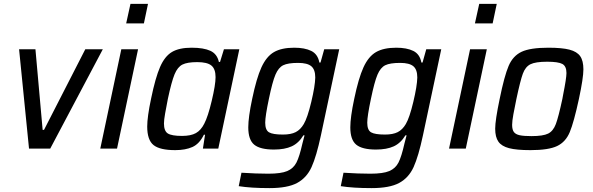

<svg xmlns="http://www.w3.org/2000/svg" viewBox="-20 -763 3044 986"><path d="M129 0 78 -510H162L199 -96H206L418 -510H508L238 0Z M628 -643 650 -743H740L719 -643ZM495 0 603 -510H689L581 0Z M736 -113Q736 -163 756 -257Q778 -364 802 -419Q826 -474 863 -496Q900 -518 964 -518Q1026 -518 1060.5 -502Q1095 -486 1104 -445H1110L1130 -510H1209L1101 0H1022L1033 -71H1027Q1004 -24 968 -8Q932 8 880 8Q801 8 768.5 -18Q736 -44 736 -113ZM1029 -128Q1048 -164 1067.5 -246Q1087 -328 1087 -367Q1087 -409 1065.5 -426.5Q1044 -444 993 -444Q942 -444 917 -431.5Q892 -419 876.5 -381.5Q861 -344 842 -255Q834 -214 828 -180.5Q822 -147 822 -129Q822 -90 842 -77.5Q862 -65 915 -65Q960 -65 986 -79.5Q1012 -94 1029 -128Z M1206 193 1220 124Q1297 129 1358 129Q1423 129 1455 115.5Q1487 102 1502.5 71.5Q1518 41 1533 -26L1544 -68H1538Q1514 -28 1478 -11.5Q1442 5 1387 5Q1316 5 1285.5 -20Q1255 -45 1255 -109Q1255 -161 1275 -255Q1297 -361 1322.5 -417Q1348 -473 1387 -495.5Q1426 -518 1491 -518Q1545 -518 1578.5 -501.5Q1612 -485 1620 -442H1626L1645 -510H1722L1628 -68Q1605 40 1580 95Q1555 150 1506 176.5Q1457 203 1364 203Q1268 203 1206 193ZM1540 -126Q1559 -158 1578.5 -239.5Q1598 -321 1599 -365Q1599 -406 1578.5 -423Q1558 -440 1511 -440Q1459 -440 1434.5 -428Q1410 -416 1394.5 -379.5Q1379 -343 1361 -256Q1342 -166 1342 -133Q1342 -95 1361.5 -83.5Q1381 -72 1433 -72Q1474 -72 1498.5 -84.5Q1523 -97 1540 -126Z M1730 193 1744 124Q1821 129 1882 129Q1947 129 1979 115.5Q2011 102 2026.5 71.5Q2042 41 2057 -26L2068 -68H2062Q2038 -28 2002 -11.5Q1966 5 1911 5Q1840 5 1809.5 -20Q1779 -45 1779 -109Q1779 -161 1799 -255Q1821 -361 1846.5 -417Q1872 -473 1911 -495.5Q1950 -518 2015 -518Q2069 -518 2102.5 -501.5Q2136 -485 2144 -442H2150L2169 -510H2246L2152 -68Q2129 40 2104 95Q2079 150 2030 176.5Q1981 203 1888 203Q1792 203 1730 193ZM2064 -126Q2083 -158 2102.5 -239.5Q2122 -321 2123 -365Q2123 -406 2102.5 -423Q2082 -440 2035 -440Q1983 -440 1958.5 -428Q1934 -416 1918.5 -379.5Q1903 -343 1885 -256Q1866 -166 1866 -133Q1866 -95 1885.5 -83.5Q1905 -72 1957 -72Q1998 -72 2022.5 -84.5Q2047 -97 2064 -126Z M2419 -643 2441 -743H2531L2510 -643ZM2286 0 2394 -510H2480L2372 0Z M2523 -102Q2523 -145 2546 -255Q2570 -373 2592 -424.5Q2614 -476 2658.5 -497Q2703 -518 2796 -518Q2866 -518 2904.5 -508Q2943 -498 2959.5 -474.5Q2976 -451 2976 -407Q2976 -363 2953 -255Q2927 -135 2906 -84.5Q2885 -34 2841 -13Q2797 8 2704 8Q2633 8 2594.5 -2Q2556 -12 2539.5 -35.5Q2523 -59 2523 -102ZM2868 -255 2872 -277Q2889 -362 2889 -388Q2889 -423 2868 -434.5Q2847 -446 2790 -446Q2730 -446 2704 -433Q2678 -420 2665 -384.5Q2652 -349 2632 -255Q2623 -212 2616.5 -176.5Q2610 -141 2610 -122Q2610 -97 2619 -85Q2628 -73 2649 -68.5Q2670 -64 2709 -64Q2769 -64 2795 -77Q2821 -90 2834.5 -126Q2848 -162 2868 -255Z"/></svg>

Font: Saira Semi Condensed
Style: Italic
Weight: 400
Width: 4
Italic angle: -12°
Designer: Hector Gatti with collaboration of the Omnibus-Type team
Foundry: Omnibus-Type
Version: Version 1.001; ttfautohint (v1.8)